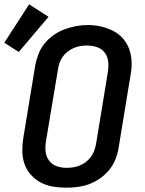

<svg xmlns="http://www.w3.org/2000/svg" viewBox="-52 -862 672 890"><path d="M255 8Q224 8 193.5 3Q163 -2 137 -16Q111 -30 91.5 -51.5Q72 -73 62 -101Q52 -129 51.5 -160Q51 -191 56 -222L111 -557Q116 -584 126 -610.5Q136 -637 154 -659.5Q172 -682 196 -699Q220 -716 247 -726Q274 -736 301 -741Q328 -746 355 -746Q387 -746 416.5 -739Q446 -732 472 -719Q498 -706 517.5 -684Q537 -662 547 -634Q557 -606 558 -575Q559 -544 553 -513L498 -178Q494 -151 483.5 -124.5Q473 -98 455 -75.5Q437 -53 413 -36Q389 -19 362.5 -9Q336 1 308.5 4.5Q281 8 255 8ZM256 -84Q272 -84 287.5 -86.5Q303 -89 318 -95Q333 -101 346 -111Q359 -121 369 -134.5Q379 -148 384.5 -163Q390 -178 393 -193L448 -528Q452 -552 449.5 -576Q447 -600 433.5 -618Q420 -636 397.5 -643.5Q375 -651 351 -651Q336 -651 320.5 -648.5Q305 -646 290 -639.5Q275 -633 262 -623Q249 -613 239.5 -600Q230 -587 224.5 -572Q219 -557 217 -542L161 -207Q157 -183 159.5 -159.5Q162 -136 175 -118Q188 -100 210 -92Q232 -84 256 -84ZM35 -621 -32 -664 83 -842 173 -784Z"/></svg>

Font: Iosevka Curly SmBdEx
Style: Italic
Weight: 600
Width: 7
Italic angle: -9°
Monospace: yes
Designer: Belleve Invis
Foundry: Belleve Invis
Version: Version 11.1.0; ttfautohint (v1.8.3)